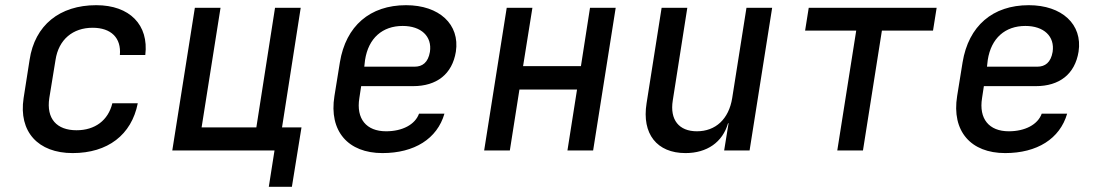

<svg xmlns="http://www.w3.org/2000/svg" viewBox="-20 -580 4240 740"><path d="M260 10C395 10 487 -60 511 -182H413C397 -116 346 -78 275 -78C199 -78 158 -122 170 -202L194 -349C206 -428 261 -473 337 -473C408 -473 448 -434 442 -368H540C554 -484 480 -560 351 -560C210 -560 114 -483 94 -349L71 -202C51 -72 127 10 260 10Z M1016 140H1105L1142 -89H1067L1139 -550H1040L968 -89H757L830 -550H731L644 0H1038Z M1454 10C1577 10 1665 -45 1693 -142H1595C1580 -100 1531 -74 1468 -74C1392 -74 1352 -122 1365 -202L1372 -248H1572C1663 -248 1723 -294 1737 -381C1753 -486 1673 -560 1545 -560C1406 -560 1313 -480 1290 -340L1269 -210C1247 -74 1322 10 1454 10ZM1384 -323 1387 -349C1400 -433 1454 -480 1532 -480C1603 -480 1646 -440 1637 -380C1630 -339 1608 -323 1578 -323Z M1846 0H1945L1982 -235H2204L2167 0H2266L2353 -550H2254L2219 -325H1996L2032 -550H1933Z M2622 10C2705 10 2765 -32 2786 -105H2788L2771 0H2869L2956 -550H2857L2802 -202C2789 -121 2738 -74 2666 -74C2597 -74 2561 -118 2573 -193L2629 -550H2530L2472 -182C2453 -64 2512 10 2622 10Z M3207 0H3306L3379 -462H3576L3590 -550H3097L3083 -462H3280Z M3854 10C3977 10 4065 -45 4093 -142H3995C3980 -100 3931 -74 3868 -74C3792 -74 3752 -122 3765 -202L3772 -248H3972C4063 -248 4123 -294 4137 -381C4153 -486 4073 -560 3945 -560C3806 -560 3713 -480 3690 -340L3669 -210C3647 -74 3722 10 3854 10ZM3784 -323 3787 -349C3800 -433 3854 -480 3932 -480C4003 -480 4046 -440 4037 -380C4030 -339 4008 -323 3978 -323Z"/></svg>

Font: JetBrains Mono Medium
Style: Italic
Weight: 436
Italic angle: -9°
Monospace: yes
Designer: Philipp Nurullin, Konstantin Bulenkov
Foundry: JetBrains
Version: Version 2.305